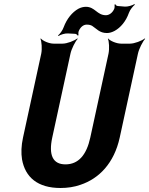

<svg xmlns="http://www.w3.org/2000/svg" viewBox="-20 -929 745 959"><path d="M307 -108C244 -108 222 -154 241 -242L332 -661C337 -685 356 -722 368 -735L366 -737C351 -725 315 -711 292 -711H248C225 -711 193 -725 184 -737L182 -735C188 -722 191 -685 186 -661L95 -242C86 -201 85 -164 90 -133C106 -43 169 10 282 10C317 10 351 5 382 -6C475 -37 550 -114 578 -242L669 -661C674 -685 693 -722 705 -735L703 -737C688 -725 652 -711 629 -711H585C562 -711 529 -725 520 -737L519 -735C525 -722 527 -685 522 -661L431 -242C412 -154 371 -108 307 -108ZM409 -895C397 -895 384 -892 371 -885C341 -868 314 -836 298 -793C293 -778 279 -759 270 -752L272 -749C282 -756 305 -763 319 -762L356 -760C362 -759 367 -754 368 -751L372 -753C371 -757 371 -767 373 -773C381 -793 396 -806 413 -806C424 -806 433 -804 440 -800C462 -786 477 -764 514 -764C527 -764 540 -768 553 -775C582 -791 609 -822 624 -865C629 -880 645 -899 653 -905L652 -909C642 -902 618 -895 604 -896L568 -899C562 -899 557 -905 556 -908L552 -906C553 -902 553 -892 551 -886C543 -866 526 -853 509 -853C464 -853 455 -895 409 -895Z"/></svg>

Font: Asimov
Style: EdgeExtremeIt
Weight: 500
Designer: Google
Version: Version 2.000980: 2014